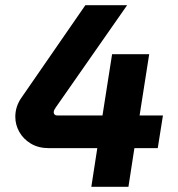

<svg xmlns="http://www.w3.org/2000/svg" viewBox="-20 -720 685 740"><path d="M332 0 355 -149H169Q128 -149 99 -166.5Q70 -184 54.5 -211.5Q39 -239 39 -270Q39 -310 63 -344L309 -700H470L195 -306Q192 -302 189.5 -297Q187 -292 187 -287Q187 -282 190.5 -278.5Q194 -275 200 -275H375L412 -511H555L518 -275H608L588 -149H498L475 0Z"/></svg>

Font: MuseoModerno Thin SemiBold
Style: Italic
Weight: 600
Italic angle: -9°
Version: Version 1.003